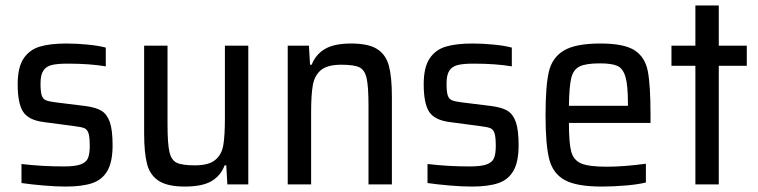

<svg xmlns="http://www.w3.org/2000/svg" viewBox="-20 -678 2789 706"><path d="M59 -5V-75Q133 -66 214 -66Q256 -66 276.5 -73.5Q297 -81 303.5 -96.5Q310 -112 310 -141Q310 -174 305.5 -188Q301 -202 290.5 -206.5Q280 -211 255 -214L142 -229Q85 -236 65 -267Q45 -298 45 -368Q45 -430 66.5 -462.5Q88 -495 126 -506.5Q164 -518 225 -518Q262 -518 302.5 -514Q343 -510 369 -503V-434Q310 -444 228 -444Q191 -444 170.5 -439Q150 -434 139.5 -418.5Q129 -403 129 -371Q129 -342 133 -328.5Q137 -315 147.5 -310Q158 -305 182 -302L295 -288Q332 -283 352.5 -271Q373 -259 383.5 -230Q394 -201 394 -144Q394 -83 375 -50Q356 -17 319 -4.5Q282 8 222 8Q185 8 139 4Q93 0 59 -5Z M510 -188V-510H596V-221Q596 -150 603 -119.5Q610 -89 630 -79.5Q650 -70 697 -70Q747 -70 771 -89.5Q795 -109 801 -143.5Q807 -178 807 -245V-510H893V0H816L812 -70H806Q791 -31 757 -11.5Q723 8 660 8Q597 8 564.5 -12.5Q532 -33 521 -74Q510 -115 510 -188Z M1038 -510H1116L1120 -440H1126Q1141 -478 1175 -498Q1209 -518 1271 -518Q1335 -518 1367 -497.5Q1399 -477 1410 -436Q1421 -395 1421 -322V0H1335V-289Q1335 -361 1328 -391Q1321 -421 1301.5 -430.5Q1282 -440 1235 -440Q1184 -440 1160.5 -420.5Q1137 -401 1130.5 -366Q1124 -331 1124 -265V0H1038Z M1552 -5V-75Q1626 -66 1707 -66Q1749 -66 1769.5 -73.5Q1790 -81 1796.5 -96.5Q1803 -112 1803 -141Q1803 -174 1798.5 -188Q1794 -202 1783.5 -206.5Q1773 -211 1748 -214L1635 -229Q1578 -236 1558 -267Q1538 -298 1538 -368Q1538 -430 1559.5 -462.5Q1581 -495 1619 -506.5Q1657 -518 1718 -518Q1755 -518 1795.5 -514Q1836 -510 1862 -503V-434Q1803 -444 1721 -444Q1684 -444 1663.5 -439Q1643 -434 1632.5 -418.5Q1622 -403 1622 -371Q1622 -342 1626 -328.5Q1630 -315 1640.5 -310Q1651 -305 1675 -302L1788 -288Q1825 -283 1845.5 -271Q1866 -259 1876.5 -230Q1887 -201 1887 -144Q1887 -83 1868 -50Q1849 -17 1812 -4.5Q1775 8 1715 8Q1678 8 1632 4Q1586 0 1552 -5Z M2372 -226H2072Q2072 -152 2080.5 -120.5Q2089 -89 2117 -77Q2145 -65 2211 -65Q2274 -65 2355 -76V-7Q2328 0 2282 4Q2236 8 2193 8Q2100 8 2056.5 -16Q2013 -40 1999.5 -93Q1986 -146 1986 -254Q1986 -361 1998 -413.5Q2010 -466 2053 -492Q2096 -518 2188 -518Q2275 -518 2313.5 -493Q2352 -468 2362 -416.5Q2372 -365 2372 -255ZM2072 -289H2289V-297Q2289 -364 2280 -395Q2271 -426 2250.5 -435.5Q2230 -445 2186 -445Q2134 -445 2111 -433.5Q2088 -422 2080.5 -391Q2073 -360 2072 -289Z M2537 0V-436H2449V-510H2537V-658H2623V-510H2726V-436H2623V0Z"/></svg>

Font: Saira Semi Condensed
Style: Regular
Weight: 400
Width: 4
Designer: Hector Gatti with collaboration of the Omnibus-Type team
Foundry: Omnibus-Type
Version: Version 1.001; ttfautohint (v1.8)